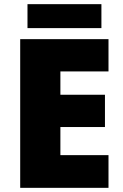

<svg xmlns="http://www.w3.org/2000/svg" viewBox="-20 -902 589 922"><path d="M501 0H77V-714H501V-559H270V-447H484V-292H270V-157H501ZM467 -882V-767H112V-882Z"/></svg>

Font: Noto Sans Cherokee Black
Style: Regular
Weight: 900
Designer: Monotype Design Team
Foundry: Monotype Imaging Inc.
Version: Version 2.001; ttfautohint (v1.8.4.7-5d5b)